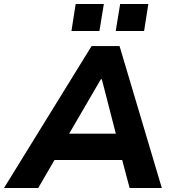

<svg xmlns="http://www.w3.org/2000/svg" viewBox="-55 -934 868 954"><path d="M-35 0 400 -705H539L749 0H589L538 -192L591 -139H177L246 -191L135 0ZM446 -540 270 -238 250 -270H560L529 -237L451 -540ZM520 -780 542 -914H682L661 -780ZM300 -780 321 -914H461L439 -780Z"/></svg>

Font: Nunito Sans 8pt ExtraBold
Style: Italic
Weight: 800
Italic angle: -9°
Version: Version 3.101;gftools[0.9.27]